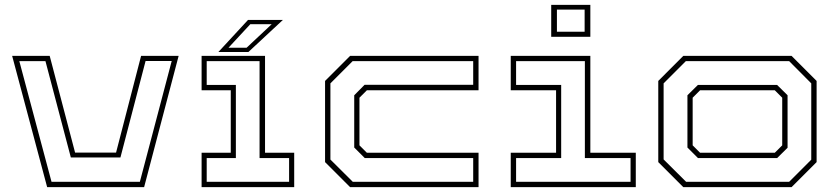

<svg xmlns="http://www.w3.org/2000/svg" viewBox="-20 -770 3442 790"><path d="M174 0 30 -540H184.5L289 -142H457.5L560.5 -540H715L573 0ZM192 -22H555.5L686.5 -519H579L475.5 -122H271.5L167 -518.5H59.5Z M809.5 0V-141.5H929.5V-398.5H809.5V-540H1070.5V-141.5H1190.5V0ZM830.5 -22H1169.5V-119.5H1048V-518.5H830.5V-420.5H950.5V-119.5H830.5ZM878.5 -556 1000.5 -688H1144L1002 -556ZM920 -573.5H994.5L1098 -670.5H1010Z M1420.5 0 1317.5 -103V-437L1420.5 -540H1949V-398.5H1489.5L1459 -368V-172L1489.5 -141.5H1949V0ZM1431.5 -22H1927V-119.5H1481L1437.5 -163V-378L1480 -421H1927V-518.5H1431L1339.5 -427V-113.5Z M2248 -618.5V-750H2409V-618.5ZM2271.5 -639.5H2385.5V-730.5H2271.5ZM2081.5 0V-141.5H2268V-398.5H2081.5V-540H2409V-141.5H2596V0ZM2103.5 -22H2574.5V-119.5H2386.5V-518.5H2103.5V-420.5H2289V-119.5H2103.5Z M2791.5 0 2688.5 -103V-437L2791.5 -540H3237L3340 -437V-103L3237 0ZM2803 -22H3227L3318 -113V-427L3227 -518.5H2802L2710.5 -427V-114ZM2852 -119.5 2808.5 -163V-378L2851.5 -420.5H3177.5L3220.5 -378V-162L3177.5 -119.5ZM2860.5 -141.5H3168L3198.5 -172V-368L3168 -398.5H2860.5L2830 -368V-172Z"/></svg>

Font: Tourney Expanded ExtraLight
Style: Regular
Weight: 200
Width: 7
Designer: Tyler Finck
Foundry: Etcetera Type Co
Version: Version 1.010; ttfautohint (v1.8.3)